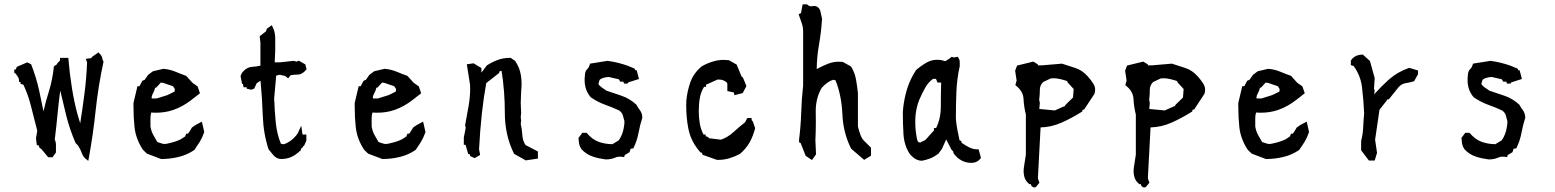

<svg xmlns="http://www.w3.org/2000/svg" viewBox="-20 -721 7072 873"><path d="M335.9 -58.6H335.4L323.7 -70.8Q297.4 -131.3 282.2 -191.4Q267.1 -251.5 253.9 -309.1Q247.1 -259.8 241.7 -202.4Q236.3 -145 229 -86.4Q234.4 -75.7 234.4 -60.5V-27.8L218.8 -5.9H203.1H199.2L169.4 -42L159.2 -49.8L155.8 -60.5H147.5L143.6 -91.8L149.4 -126.5L121.6 -235.8Q108.4 -289.6 86.4 -335.9L73.2 -339.8V-348.6H66.4V-356.4Q66.4 -363.8 61.5 -371.3Q56.6 -378.9 51.8 -385.7L44.9 -390.1V-405.3H52.2L56.2 -417L104 -437.5L121.6 -428.7Q145 -368.7 158.2 -308.6Q168.5 -261.2 177.7 -214.8Q187.5 -258.8 201.7 -303.2Q218.8 -357.9 225.1 -419.4L238.3 -428.2L240.7 -433.1L252.9 -445.8V-458H290.5Q303.2 -309.6 331.5 -204.6Q337.9 -182.1 344.7 -160.2Q355 -225.1 364 -294.7Q373 -364.3 376 -438L370.1 -453.6L396.5 -457V-460.9L427.7 -482.9L432.1 -478Q442.9 -467.8 444.8 -457Q445.8 -449.7 450.7 -440.4Q426.8 -330.6 415 -219.5Q403.3 -108.4 383.8 -2.4L381.3 10.7Q368.7 0.5 366.7 -1.5Q356.4 -11.7 351.1 -27.3Q345.7 -42.5 335.9 -57.1Z M586.9 -235.8Q586.9 -243.7 586.9 -252.9L605 -329.1H614.3L627.4 -354L637.7 -357.9L653.3 -380.4L675.3 -397L723.1 -408.2Q752.9 -405.3 776.9 -395.3Q800.8 -385.3 826.7 -376L855 -344.7L878.4 -328.1L889.2 -296.9L849.6 -266.1Q811.5 -236.3 768.1 -221.2Q731.9 -208.5 689.5 -208.5Q674.3 -208.5 671.4 -209L668 -210Q664.1 -198.2 664.1 -184.1V-146Q667 -127 675.8 -109.4Q685.1 -92.3 695.3 -75.2Q707.5 -71.3 717.8 -67.9Q722.2 -66.4 728.3 -66.4Q734.4 -66.4 742.7 -68.4Q781.2 -76.7 803.2 -88.4Q812.5 -93.8 821.8 -100.6L826.7 -113.3H835L843.3 -125.5L852.5 -141.1L868.7 -152.3L897.9 -168L908.7 -120.6Q899.9 -95.2 889.2 -77.6Q878.4 -60.1 863.8 -39.1Q831.5 -17.1 793 -7.6Q754.4 2 713.9 2H712.4L647.9 -22.5L629.9 -40Q598.1 -87.9 591.8 -141.6Q586.9 -186.5 586.9 -235.8ZM686.5 -322.3H685.5Q682.6 -308.6 674.8 -294.9Q669.4 -286.1 669.4 -276.4Q669.4 -274.9 669.9 -273.4H692.4L741.2 -288.6L773.9 -304.7L774.9 -316.4L766.6 -329.1Q750 -334 739.7 -338.1Q729.5 -342.3 723.4 -343.8Q717.3 -345.2 711.4 -345.7L689.9 -322.3Z M1231.4 -546.9V-491.2L1229 -437.5H1251.5L1314.9 -444.3L1329.1 -440.9L1338.4 -445.3L1368.2 -428.2L1374 -406.2Q1368.7 -399.9 1365.2 -396.5Q1350.6 -381.8 1332.5 -381.8Q1316.9 -381.8 1301.3 -378.9L1290 -364.7L1283.7 -370.1Q1276.9 -376.5 1270.5 -377Q1261.7 -377.9 1253.4 -381.3L1235.8 -377.4L1226.6 -273.4Q1228.5 -220.2 1233.6 -166Q1238.8 -111.8 1257.3 -67.4L1270 -64.9Q1306.6 -77.1 1333 -113.3L1349.6 -149.4L1355.5 -109.4H1365.2H1373V-81.5L1362.3 -57.6H1358.9L1357.4 -52.2L1349.6 -45.9L1345.7 -34.2H1342.8V-33.7Q1330.6 -22.5 1320.8 -16.1Q1311 -9.8 1301.3 -5.9Q1281.7 2 1257.8 2Q1238.3 1.5 1224.1 -14.2Q1212.9 -27.3 1201.2 -42Q1177.7 -112.8 1174.8 -195.3Q1171.9 -277.8 1164.6 -353.5H1163.6L1147 -342.3L1135.7 -317.9L1122.6 -313L1101.6 -317.9V-324.2H1087.4L1084.5 -339.8H1080.6L1073.7 -375L1080.1 -389.6Q1084.5 -395 1088.4 -398.9Q1105.5 -416 1126 -417Q1144.5 -418 1164.1 -422.4V-526.9L1160.6 -556.2L1189 -578.1L1193.8 -590.8L1215.8 -606.4L1219.7 -598.1Q1231.4 -575.2 1231.4 -546.9Z M1592.8 -235.8Q1592.8 -243.7 1592.8 -252.9L1610.8 -329.1H1620.1L1633.3 -354L1643.6 -357.9L1659.2 -380.4L1681.2 -397L1729 -408.2Q1758.8 -405.3 1782.7 -395.3Q1806.6 -385.3 1832.5 -376L1860.8 -344.7L1884.3 -328.1L1895 -296.9L1855.5 -266.1Q1817.4 -236.3 1773.9 -221.2Q1737.8 -208.5 1695.3 -208.5Q1680.2 -208.5 1677.2 -209L1673.8 -210Q1669.9 -198.2 1669.9 -184.1V-146Q1672.9 -127 1681.6 -109.4Q1690.9 -92.3 1701.2 -75.2Q1713.4 -71.3 1723.6 -67.9Q1728 -66.4 1734.1 -66.4Q1740.2 -66.4 1748.5 -68.4Q1787.1 -76.7 1809.1 -88.4Q1818.4 -93.8 1827.6 -100.6L1832.5 -113.3H1840.8L1849.1 -125.5L1858.4 -141.1L1874.5 -152.3L1903.8 -168L1914.6 -120.6Q1905.8 -95.2 1895 -77.6Q1884.3 -60.1 1869.6 -39.1Q1837.4 -17.1 1798.8 -7.6Q1760.3 2 1719.7 2H1718.3L1653.8 -22.5L1635.7 -40Q1604 -87.9 1597.7 -141.6Q1592.8 -186.5 1592.8 -235.8ZM1692.4 -322.3H1691.4Q1688.5 -308.6 1680.7 -294.9Q1675.3 -286.1 1675.3 -276.4Q1675.3 -274.9 1675.8 -273.4H1698.2L1747.1 -288.6L1779.8 -304.7L1780.8 -316.4L1772.5 -329.1Q1755.9 -334 1745.6 -338.1Q1735.4 -342.3 1729.2 -343.8Q1723.1 -345.2 1717.3 -345.7L1695.8 -322.3Z M2275.4 -208.5Q2275.4 -305.7 2260.7 -398.4L2258.3 -398.9L2250 -395.5V-393.6V-389.6L2190.9 -343.3Q2167 -212.9 2158.2 -42.5L2163.1 -16.6L2138.2 -2L2117.2 -11.7V-18.6L2108.9 -21L2096.7 -62.5H2088.9V-95.7L2097.7 -140.1L2094.7 -150.9Q2103.5 -197.8 2110.6 -238.8Q2117.7 -279.8 2117.7 -317.4Q2117.7 -326.7 2117.2 -335.9L2102.5 -428.7L2133.3 -433.1L2168.9 -411.6V-407.2V-390.6L2193.8 -423.8Q2218.3 -439.5 2243.7 -448.7Q2269 -458 2299.8 -458H2302.2L2322.3 -443.8Q2343.3 -413.1 2348.6 -377.9Q2351.6 -358.9 2351.6 -340.6Q2351.6 -322.3 2349.6 -305.2L2347.7 -252.9L2349.6 -206.5L2347.7 -189.5L2349.6 -171.9L2347.7 -157.7Q2353.5 -133.3 2355 -106.9Q2356.4 -80.6 2369.6 -61.5L2425.8 -32.2V-27.3V0L2370.6 8.3L2317.4 -21.5Q2295.9 -65.4 2285.6 -111.6Q2275.4 -157.7 2275.4 -208.5Z M2643.6 -117.2H2647Q2653.8 -109.9 2659.2 -104.2Q2664.6 -98.6 2671.9 -92.8Q2686.5 -82 2702.1 -76.2Q2730 -65.9 2764.6 -65.4L2793.5 -83Q2812 -108.9 2817.4 -146.5Q2819.3 -158.2 2819.3 -169.9Q2815.4 -185.1 2811.5 -198.2Q2807.6 -210 2794.9 -218.8Q2765.1 -232.9 2732.4 -244.4Q2699.7 -255.9 2666.5 -278.3Q2638.2 -310.5 2638.2 -357.4Q2638.2 -368.2 2639.6 -379.4Q2639.6 -397 2650.9 -407.7Q2658.2 -415 2661.6 -426.8L2662.6 -431.6L2742.2 -444.3Q2788.1 -438.5 2834.5 -421.9Q2849.1 -416.5 2865.2 -409.2L2869.1 -401.4H2875L2885.3 -361.8L2837.4 -346.7L2833 -340.8H2817.4L2814.5 -349.6H2800.3L2793.9 -360.4L2747.6 -371.1Q2734.9 -370.1 2724.1 -367.2Q2712.9 -364.3 2706.1 -357.4L2700.7 -338.9Q2706.5 -330.1 2715.8 -323.7Q2727.5 -316.4 2737.8 -308.6Q2771.5 -297.4 2806.2 -285.6Q2843.3 -272.9 2873.5 -245.1Q2879.9 -232.9 2889.2 -220.7Q2900.4 -205.6 2900.4 -186.5V-185.1Q2889.6 -151.4 2883.1 -116Q2876.5 -80.6 2861.3 -50.3L2859.9 -46.4L2847.7 -44.9L2842.3 -28.8L2820.8 -16.1L2817.9 -6.8Q2805.7 -8.8 2800.8 -8.8Q2795.9 -8.8 2789.8 -8.1Q2783.7 -7.3 2776.4 -3.9Q2758.3 3.9 2734.4 3.9H2733.9Q2703.1 0 2676.3 -8.8Q2646 -18.6 2623.5 -43Q2615.7 -54.7 2613.3 -67.4Q2611.3 -79.1 2610.4 -94.2L2627.9 -117.2Z M3100.1 -242.2Q3100.1 -252 3100.6 -261.7V-262.2Q3104.5 -306.2 3118.7 -346.2Q3132.8 -387.2 3169.4 -418.5Q3197.3 -435.1 3227.5 -442.9Q3248 -448.7 3270.5 -448.7Q3281.2 -448.7 3294.4 -447.3L3329.6 -427.2L3352.1 -372.6L3357.9 -368.7L3374 -329.6L3356.9 -297.9L3319.3 -288.1L3316.9 -300.3L3287.1 -307.1V-338.4Q3287.1 -345.2 3280.8 -349.1Q3271 -356 3262.9 -357.7Q3254.9 -359.4 3242.7 -359.4L3190.4 -335.9V-326.2H3181.2Q3166.5 -301.8 3161.9 -274.7Q3157.2 -247.6 3157.2 -214.8Q3157.2 -186 3162.1 -158.2Q3166.5 -132.8 3178.7 -109.4H3188.5V-101.6L3201.2 -97.7V-92.8L3257.8 -85.9Q3288.6 -96.2 3314.2 -119.6Q3339.8 -143.1 3367.7 -165L3377.9 -184.6H3397.5V-175.3L3403.3 -168L3413.6 -138.2Q3403.8 -100.6 3387.7 -72.3Q3371.1 -43.9 3344.2 -21Q3322.3 -9.3 3297.4 -1.7Q3272.5 5.9 3247.1 5.9H3241.2H3239.7L3174.8 -17.1L3170.9 -26.4L3164.6 -28.3Q3148.9 -45.9 3138.2 -63.5Q3116.7 -98.6 3109.4 -138.2Q3100.1 -187.5 3100.1 -242.2Z M3689 -215.8 3689.5 -167Q3689.5 -124 3687.5 -83L3690.4 -19L3671.9 6.8L3643.1 -12.7L3620.6 -70.3L3613.3 -74.2V-86.4Q3621.1 -148.9 3623 -210.4Q3625 -272 3631.8 -333.5V-576.2Q3631.8 -597.2 3625.7 -614.7Q3619.6 -632.3 3611.3 -656.2L3622.1 -661.6L3629.4 -701.2H3649.4L3651.9 -699.2Q3659.2 -692.4 3668 -692.4Q3670.9 -692.4 3674.8 -693.1Q3678.7 -693.8 3682.1 -693.8Q3693.4 -693.8 3701.2 -686Q3706.1 -681.2 3709.5 -673.3L3717.8 -635.3Q3713.9 -575.2 3704.1 -519.3Q3694.3 -463.4 3693.4 -407.2Q3719.2 -420.9 3746.1 -431.6Q3768.6 -440.4 3793.5 -440.4Q3801.8 -440.4 3812 -439.5L3849.1 -418.9L3850.6 -417Q3866.7 -390.6 3872.3 -358.9Q3877.9 -327.1 3880.9 -297.4V-145.5Q3885.7 -125 3893.1 -106Q3899.9 -87.4 3915.5 -74.2Q3915.5 -73.7 3940.4 -49.3V-13.2L3909.2 5.9L3850.1 -44.9Q3813.5 -117.2 3810.1 -203.6Q3806.6 -285.2 3779.3 -355.5L3769.5 -358.4Q3755.4 -354.5 3743.7 -346.2Q3728 -335 3716.3 -321.8Q3689 -275.4 3689 -215.8Z M4396.5 19.5Q4348.6 19.5 4316.9 -22.5L4315.9 -23.9L4313.5 -33.7L4307.1 -39.1L4282.2 -86.9L4262.7 -43.9L4246.6 -22Q4227.5 -7.8 4209.5 -0.7Q4191.4 6.3 4172.4 9.8H4171.9Q4144 9.8 4120.1 -17.1Q4116.7 -21.5 4115.2 -22.9Q4090.8 -62 4087.9 -111.6Q4085 -161.1 4085 -210.9V-211.4Q4091.3 -295.4 4121.1 -359.4Q4131.3 -381.3 4145.5 -402.8Q4169.4 -423.3 4194.8 -437.5Q4216.3 -449.2 4241.7 -449.2Q4249 -449.2 4257.3 -448.2L4278.8 -442.9L4295.4 -453.6L4307.6 -462.9L4316.4 -459.5L4334.5 -462.9L4337.4 -458.5Q4343.8 -449.7 4343.8 -439V-419.9Q4331.1 -363.3 4328.6 -303.7Q4326.2 -244.1 4326.2 -182.1Q4328.1 -155.3 4333.3 -129.9Q4338.4 -104.5 4342.8 -83.5L4351.6 -79.1V-72.3Q4368.2 -60.5 4386.2 -51.3Q4404.3 -42 4423.8 -42H4429.7L4440.4 -2.9Q4435.1 2.9 4432.6 5.9Q4418.9 19.5 4396.5 19.5ZM4226.6 -127.9V-138.7H4236.3Q4257.8 -182.1 4257.8 -236.6Q4257.8 -291 4259.3 -345.7H4242.7L4235.8 -362.3H4222.2Q4200.7 -347.2 4185.8 -320.3Q4170.9 -293.5 4158.7 -264.6Q4146.5 -232.4 4143.1 -198.7Q4141.6 -183.1 4141.6 -165Q4141.6 -147 4143.6 -126Q4146.5 -109.4 4148.4 -94.2Q4149.9 -82.5 4155.8 -75.2L4163.6 -72.8L4187.5 -84.5Z M4669.9 124.5 4666.5 116.2H4660.2Q4655.8 112.8 4654.3 110.8Q4640.6 97.7 4636.7 79.1Q4634.3 68.4 4634.3 58.1Q4634.3 47.9 4635.7 39.1L4644.5 -18.1V-200.2Q4635.7 -234.9 4633.8 -272Q4631.8 -305.7 4600.6 -330.6L4596.7 -334L4602.5 -355L4595.7 -399.4L4604.5 -422.9L4678.2 -440.9L4699.2 -428.2V-423.8H4716.3L4808.6 -431.6Q4841.3 -420.4 4868.7 -412.1Q4900.9 -402.3 4926.8 -372.6Q4939 -359.4 4950.7 -341.3Q4959.5 -328.1 4959.5 -313Q4959.5 -304.2 4956.5 -294.4L4910.2 -224.1L4901.4 -220.7V-214.4Q4854.5 -184.6 4806.2 -163.1Q4760.7 -143.1 4711.4 -141.6L4699.2 89.8L4706.1 109.9Q4695.8 123.5 4691.9 127.4Q4688 131.3 4683.3 131.3Q4678.7 131.3 4676 129.4Q4673.3 127.4 4669.9 124.5ZM4823.2 -238.8V-242.7L4858.9 -277.8L4861.8 -316.4L4833 -347.7V-350.6V-352.1Q4817.9 -357.4 4801.3 -361.3Q4784.7 -365.2 4771 -365.2Q4764.2 -365.2 4757.3 -364.3L4723.1 -348.1Q4708 -333 4708 -312.5Q4708 -288.1 4705.1 -267.1L4708 -253.4L4705.6 -225.6L4775.9 -218.8L4818.8 -237.8Z M5169.9 124.5 5166.5 116.2H5160.2Q5155.8 112.8 5154.3 110.8Q5140.6 97.7 5136.7 79.1Q5134.3 68.4 5134.3 58.1Q5134.3 47.9 5135.7 39.1L5144.5 -18.1V-200.2Q5135.7 -234.9 5133.8 -272Q5131.8 -305.7 5100.6 -330.6L5096.7 -334L5102.5 -355L5095.7 -399.4L5104.5 -422.9L5178.2 -440.9L5199.2 -428.2V-423.8H5216.3L5308.6 -431.6Q5341.3 -420.4 5368.7 -412.1Q5400.9 -402.3 5426.8 -372.6Q5439 -359.4 5450.7 -341.3Q5459.5 -328.1 5459.5 -313Q5459.5 -304.2 5456.5 -294.4L5410.2 -224.1L5401.4 -220.7V-214.4Q5354.5 -184.6 5306.2 -163.1Q5260.7 -143.1 5211.4 -141.6L5199.2 89.8L5206.1 109.9Q5195.8 123.5 5191.9 127.4Q5188 131.3 5183.3 131.3Q5178.7 131.3 5176 129.4Q5173.3 127.4 5169.9 124.5ZM5323.2 -238.8V-242.7L5358.9 -277.8L5361.8 -316.4L5333 -347.7V-350.6V-352.1Q5317.9 -357.4 5301.3 -361.3Q5284.7 -365.2 5271 -365.2Q5264.2 -365.2 5257.3 -364.3L5223.1 -348.1Q5208 -333 5208 -312.5Q5208 -288.1 5205.1 -267.1L5208 -253.4L5205.6 -225.6L5275.9 -218.8L5318.8 -237.8Z M5610.4 -235.8Q5610.4 -243.7 5610.4 -252.9L5628.4 -329.1H5637.7L5650.9 -354L5661.1 -357.9L5676.8 -380.4L5698.7 -397L5746.6 -408.2Q5776.4 -405.3 5800.3 -395.3Q5824.2 -385.3 5850.1 -376L5878.4 -344.7L5901.9 -328.1L5912.6 -296.9L5873 -266.1Q5835 -236.3 5791.5 -221.2Q5755.4 -208.5 5712.9 -208.5Q5697.8 -208.5 5694.8 -209L5691.4 -210Q5687.5 -198.2 5687.5 -184.1V-146Q5690.4 -127 5699.2 -109.4Q5708.5 -92.3 5718.8 -75.2Q5731 -71.3 5741.2 -67.9Q5745.6 -66.4 5751.7 -66.4Q5757.8 -66.4 5766.1 -68.4Q5804.7 -76.7 5826.7 -88.4Q5835.9 -93.8 5845.2 -100.6L5850.1 -113.3H5858.4L5866.7 -125.5L5876 -141.1L5892.1 -152.3L5921.4 -168L5932.1 -120.6Q5923.3 -95.2 5912.6 -77.6Q5901.9 -60.1 5887.2 -39.1Q5855 -17.1 5816.4 -7.6Q5777.8 2 5737.3 2H5735.8L5671.4 -22.5L5653.3 -40Q5621.6 -87.9 5615.2 -141.6Q5610.4 -186.5 5610.4 -235.8ZM5710 -322.3H5709Q5706.1 -308.6 5698.2 -294.9Q5692.9 -286.1 5692.9 -276.4Q5692.9 -274.9 5693.4 -273.4H5715.8L5764.6 -288.6L5797.4 -304.7L5798.3 -316.4L5790 -329.1Q5773.4 -334 5763.2 -338.1Q5752.9 -342.3 5746.8 -343.8Q5740.7 -345.2 5734.9 -345.7L5713.4 -322.3Z M6168.9 -37.6V-80.1Q6176.8 -109.4 6178.2 -141.8Q6179.7 -174.3 6182.6 -206.1Q6179.7 -268.1 6172.9 -324.2Q6166.5 -377.4 6134.8 -420.9L6122.1 -424.8V-445.8Q6126 -451.7 6129.4 -455.1Q6147 -472.7 6173.8 -472.7H6176.8L6209 -443.8L6230.5 -366.2L6227.5 -318.4L6230.5 -308.1L6228 -292Q6260.3 -328.1 6293.9 -358.4Q6335 -394.5 6385.3 -411.6L6387.7 -412.6L6427.7 -400.4V-394.5V-385.7V-383.8L6409.7 -351.6Q6389.6 -345.7 6369.1 -342.3Q6352.1 -339.4 6338.9 -324.2L6294.9 -269.5H6288.6L6285.6 -264.2L6252.4 -222.2L6232.4 -85.9L6241.2 -25.9L6230.5 8.8H6224.6H6204.1Z M6658.2 -117.2H6661.6Q6668.5 -109.9 6673.8 -104.2Q6679.2 -98.6 6686.5 -92.8Q6701.2 -82 6716.8 -76.2Q6744.6 -65.9 6779.3 -65.4L6808.1 -83Q6826.7 -108.9 6832 -146.5Q6834 -158.2 6834 -169.9Q6830.1 -185.1 6826.2 -198.2Q6822.3 -210 6809.6 -218.8Q6779.8 -232.9 6747.1 -244.4Q6714.4 -255.9 6681.2 -278.3Q6652.8 -310.5 6652.8 -357.4Q6652.8 -368.2 6654.3 -379.4Q6654.3 -397 6665.5 -407.7Q6672.9 -415 6676.3 -426.8L6677.2 -431.6L6756.8 -444.3Q6802.7 -438.5 6849.1 -421.9Q6863.8 -416.5 6879.9 -409.2L6883.8 -401.4H6889.6L6899.9 -361.8L6852.1 -346.7L6847.7 -340.8H6832L6829.1 -349.6H6814.9L6808.6 -360.4L6762.2 -371.1Q6749.5 -370.1 6738.8 -367.2Q6727.5 -364.3 6720.7 -357.4L6715.3 -338.9Q6721.2 -330.1 6730.5 -323.7Q6742.2 -316.4 6752.4 -308.6Q6786.1 -297.4 6820.8 -285.6Q6857.9 -272.9 6888.2 -245.1Q6894.5 -232.9 6903.8 -220.7Q6915 -205.6 6915 -186.5V-185.1Q6904.3 -151.4 6897.7 -116Q6891.1 -80.6 6876 -50.3L6874.5 -46.4L6862.3 -44.9L6856.9 -28.8L6835.4 -16.1L6832.5 -6.8Q6820.3 -8.8 6815.4 -8.8Q6810.5 -8.8 6804.4 -8.1Q6798.3 -7.3 6791 -3.9Q6772.9 3.9 6749 3.9H6748.5Q6717.8 0 6690.9 -8.8Q6660.6 -18.6 6638.2 -43Q6630.4 -54.7 6627.9 -67.4Q6626 -79.1 6625 -94.2L6642.6 -117.2Z"/></svg>

Font: Bakudai
Style: Bold
Weight: 700
Version: Version 1.48